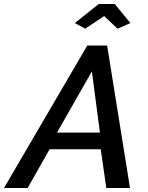

<svg xmlns="http://www.w3.org/2000/svg" viewBox="-70 -937 739 957"><path d="M303 -822 422 -917H502L580 -822L516 -794L449 -857L355 -794ZM365 -710H464L578 0H460L432 -193H177L68 0H-50ZM428 -276 388 -581 214 -276Z"/></svg>

Font: Raleway-v4020 SemiBold
Style: Italic
Weight: 600
Italic angle: -12°
Designer: Matt McInerney, Pablo Impallari, Rodrigo Fuenzalida
Foundry: Matt McInerney, Pablo Impallari, Rodrigo Fuenzalida
Version: Version 4.020;PS 004.020;hotconv 1.0.88;makeotf.lib2.5.64775